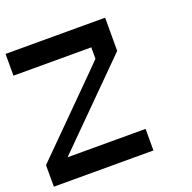

<svg xmlns="http://www.w3.org/2000/svg" viewBox="-120 -787 906 906"><g transform="rotate(-20 333.5 -333.5)"><path d="M108.3 -108.3H500V0H0V-108.3Q34.2 -143.3 166.7 -275Q200.8 -310 333.3 -441.7L390.8 -500V-557.5H0V-666.7H500V-500Z"/></g></svg>

Font: 0xA000-Squareish-Mono
Style: Squareish-Mono-Bold
Weight: 700
Version: Version 0.1